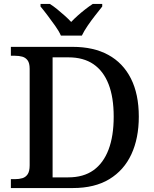

<svg xmlns="http://www.w3.org/2000/svg" viewBox="-20 -951 778 971"><path d="M35 0V-45H56Q77 -45 93.5 -50Q110 -55 120 -70Q130 -85 130 -115V-603Q130 -632 119.5 -646Q109 -660 92.5 -664.5Q76 -669 56 -669H35V-714H348Q453 -714 527.5 -673.5Q602 -633 642 -554Q682 -475 682 -361Q682 -252 644.5 -171Q607 -90 533 -45Q459 0 348 0ZM325 -54Q402 -54 452.5 -90Q503 -126 529 -194.5Q555 -263 555 -361Q555 -459 529 -525.5Q503 -592 452.5 -626.5Q402 -661 326 -661H246V-54ZM288 -771Q278 -794 259 -820.5Q240 -847 220.5 -873Q201 -899 185 -918V-931H232Q250 -920 269 -904.5Q288 -889 306.5 -872.5Q325 -856 340 -840Q355 -856 373.5 -872.5Q392 -889 412 -904.5Q432 -920 449 -931H497V-918Q482 -899 461.5 -873Q441 -847 423 -820.5Q405 -794 394 -771Z"/></svg>

Font: Noto Serif Thai Medium
Style: Regular
Weight: 500
Version: Version 2.001